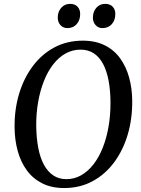

<svg xmlns="http://www.w3.org/2000/svg" viewBox="-20 -963 732 994"><path d="M312 10.5Q247 10.5 198.8 -13.8Q150.5 -38 119 -81Q87.5 -124 71.8 -181Q56 -238 55.5 -303.5Q54.5 -396.5 79 -477.8Q103.5 -559 150 -621Q196.5 -683 262 -717.8Q327.5 -752.5 408.5 -752.5Q474.5 -752.5 522.8 -728.2Q571 -704 602 -661Q633 -618 648.5 -561.8Q664 -505.5 664.5 -442Q665.5 -349 641.5 -267.2Q617.5 -185.5 571.2 -123Q525 -60.5 459.5 -25Q394 10.5 312 10.5ZM323.5 -35.5Q365 -35.5 400.5 -55.8Q436 -76 464.2 -112.5Q492.5 -149 512.2 -199Q532 -249 542.2 -308.8Q552.5 -368.5 552 -434.5Q551.5 -496.5 542 -546.5Q532.5 -596.5 513.5 -632.2Q494.5 -668 465.5 -687Q436.5 -706 396.5 -706Q355.5 -706 319.8 -686.2Q284 -666.5 255.8 -630.2Q227.5 -594 207.8 -544.5Q188 -495 177.5 -435.5Q167 -376 167.5 -310Q168.5 -247.5 178.2 -196.8Q188 -146 207.5 -110Q227 -74 256 -54.8Q285 -35.5 323.5 -35.5ZM328.5 -817.5Q307 -817.5 292.8 -833.2Q278.5 -849 279 -873.5Q279.5 -903.5 297.5 -923.2Q315.5 -943 342.5 -943Q368.5 -943 382 -927.8Q395.5 -912.5 395 -890Q395 -858.5 377 -838Q359 -817.5 328.5 -817.5ZM510.5 -817.5Q489 -817.5 474.8 -833.2Q460.5 -849 461 -873.5Q461.5 -903.5 479.2 -923.2Q497 -943 524.5 -943Q550 -943 563.8 -927.8Q577.5 -912.5 577 -890Q577 -858.5 558.8 -838Q540.5 -817.5 510.5 -817.5Z"/></svg>

Font: Merriweather 48pt
Style: Italic
Weight: 400
Italic angle: -7.8°
Version: Version 2.101